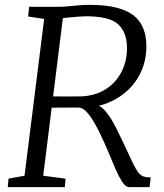

<svg xmlns="http://www.w3.org/2000/svg" viewBox="-20 -771 674 791"><path d="M12 0 15 -35 81 -47 162 -693 96 -703 100 -743H219Q240 -743 261.2 -745Q282.5 -747 304.2 -749Q326 -751 348 -751Q429.5 -751 481 -733.2Q532.5 -715.5 557.2 -678.5Q582 -641.5 583 -584Q584 -519.5 556.5 -465.8Q529 -412 478.5 -376.5Q428 -341 360.5 -329.5L370.5 -338Q389.5 -339.5 408.2 -319.8Q427 -300 443.8 -270.8Q460.5 -241.5 473.8 -212.5Q487 -183.5 496 -166Q515 -124.5 527.2 -99.2Q539.5 -74 549.2 -61.2Q559 -48.5 570.8 -44.2Q582.5 -40 601 -40L596 0H511Q503 0 493 -10Q483 -20 469.2 -46.5Q455.5 -73 436 -122Q421.5 -157 405.2 -193Q389 -229 372 -259.5Q355 -290 337.8 -308.8Q320.5 -327.5 304 -328Q302 -328 286.5 -328Q271 -328 249.8 -327.8Q228.5 -327.5 208 -327.5Q187.5 -327.5 175.5 -327.5L183 -374Q195 -374 215.8 -373.8Q236.5 -373.5 258.5 -373.5Q280.5 -373.5 297.5 -373.8Q314.5 -374 319 -374Q362 -376.5 396.5 -393Q431 -409.5 455 -437Q479 -464.5 491.5 -500.5Q504 -536.5 503 -578Q501.5 -641 465 -672.5Q428.5 -704 334 -704Q324.5 -704 300.2 -702.2Q276 -700.5 253.2 -698Q230.5 -695.5 224.5 -693L243.5 -732.5L158 -47L250 -35L247 0Z"/></svg>

Font: Merriweather Light
Style: Italic
Weight: 300
Italic angle: -7.8°
Designer: Eben Sorkin
Foundry: Eben Sorkin
Version: Version 2.101